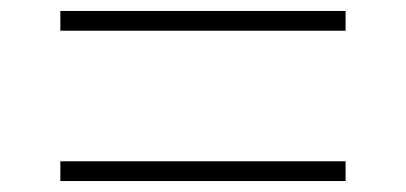

<svg xmlns="http://www.w3.org/2000/svg" viewBox="-20 -525 740 350"><path d="M90 -469V-505H610V-469ZM90 -195V-231H610V-195Z"/></svg>

Font: Martian Mono Thin
Style: Regular
Weight: 100
Monospace: yes
Designer: Roman Shamin
Foundry: Evil Martians
Version: Version 1.000; ttfautohint (v1.8.4.7-5d5b)